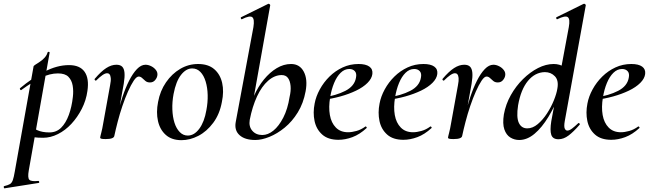

<svg xmlns="http://www.w3.org/2000/svg" viewBox="-89 -746 3528 1041"><path d="M-64 275Q-67 276 -68.5 270Q-70 264 -66 263Q-45 258 -35 252Q-25 246 -19.5 230.5Q-14 215 -9 185L93 -386Q93 -389 103 -395.5Q113 -402 127.5 -411.5Q142 -421 153.5 -434Q165 -447 169 -462Q171 -466 176 -465Q181 -464 180 -460L67 178Q60 218 70 228.5Q80 239 118 235Q122 234 123.5 239.5Q125 245 120 246ZM145 1Q116 1 93.5 -2Q71 -5 57 -8L67 -67Q87 -52 113.5 -40Q140 -28 179 -28Q217 -28 242.5 -53.5Q268 -79 284 -122.5Q300 -166 306 -220Q310 -253 305 -282Q300 -311 282 -329.5Q264 -348 225 -348Q181 -348 134 -325Q87 -302 28 -259Q24 -255 20.5 -260Q17 -265 20 -268Q83 -321 151.5 -357Q220 -393 285 -393Q344 -393 369.5 -357Q395 -321 385 -253Q378 -202 354.5 -156Q331 -110 298 -74.5Q265 -39 225 -19Q185 1 145 1Z M531 -10 521 -11Q531 -62 544.5 -115.5Q558 -169 574.5 -219Q591 -269 611 -308.5Q631 -348 653.5 -371.5Q676 -395 700 -395Q715 -395 731 -387Q747 -379 757 -365.5Q767 -352 764 -336Q762 -323 751.5 -311Q741 -299 724 -299Q709 -299 699.5 -307Q690 -315 681.5 -323Q673 -331 663 -331Q651 -331 636 -308.5Q621 -286 605 -250Q589 -214 574.5 -171Q560 -128 549 -85.5Q538 -43 531 -10ZM484 8Q466 8 460 6Q454 4 454 1Q454 -3 460 -26Q466 -49 470 -74L508 -284Q513 -309 511.5 -323Q510 -337 505 -343Q500 -349 492 -349Q481 -349 466 -338.5Q451 -328 433 -310Q430 -307 426 -311Q422 -315 425 -319Q459 -359 487 -377Q515 -395 542 -395Q563 -395 573.5 -384.5Q584 -374 586 -351.5Q588 -329 582 -292L531 -10Q529 8 484 8Z M895 14Q842 14 810 -14.5Q778 -43 767.5 -90Q757 -137 768 -193Q779 -253 811 -299.5Q843 -346 888 -372.5Q933 -399 985 -399Q1040 -399 1072.5 -371Q1105 -343 1115.5 -296.5Q1126 -250 1114 -193Q1102 -127 1067 -80Q1032 -33 986.5 -9.5Q941 14 895 14ZM929 -11Q964 -11 991.5 -48Q1019 -85 1030 -149Q1038 -191 1037 -231Q1036 -271 1026 -304Q1016 -337 997.5 -356Q979 -375 953 -375Q920 -375 892.5 -340Q865 -305 852 -236Q844 -193 845.5 -152.5Q847 -112 857 -80.5Q867 -49 885.5 -30Q904 -11 929 -11Z M1295 13Q1239 13 1210 -13Q1181 -39 1189 -84L1285 -599Q1292 -643 1278.5 -653Q1265 -663 1223 -642Q1219 -640 1217 -646Q1215 -652 1219 -653L1365 -725Q1369 -727 1373 -723Q1377 -719 1376 -717L1265 -96Q1259 -60 1279 -37Q1299 -14 1333 -14Q1364 -14 1393.5 -38Q1423 -62 1447 -108.5Q1471 -155 1481 -220Q1489 -253 1486.5 -280Q1484 -307 1472.5 -323Q1461 -339 1438 -339Q1400 -339 1365 -308.5Q1330 -278 1304.5 -223Q1279 -168 1265 -96L1256 -116Q1265 -173 1287.5 -224.5Q1310 -276 1342 -315Q1374 -354 1411.5 -376.5Q1449 -399 1489 -399Q1536 -399 1558 -357.5Q1580 -316 1568 -251Q1556 -186 1525.5 -136.5Q1495 -87 1454.5 -54Q1414 -21 1372 -4Q1330 13 1295 13Z M1746 12Q1690 12 1658 -16.5Q1626 -45 1616.5 -90Q1607 -135 1617 -185Q1624 -223 1645 -261.5Q1666 -300 1697.5 -331Q1729 -362 1769 -380.5Q1809 -399 1855 -399Q1894 -399 1913.5 -385Q1933 -371 1930 -345Q1927 -320 1903.5 -296.5Q1880 -273 1841.5 -254.5Q1803 -236 1756 -223Q1709 -210 1659 -204L1661 -217Q1734 -228 1783.5 -253.5Q1833 -279 1841 -324Q1846 -348 1835 -360Q1824 -372 1805 -372Q1779 -372 1758 -351.5Q1737 -331 1722.5 -296Q1708 -261 1701 -218Q1692 -165 1699.5 -122.5Q1707 -80 1732 -54.5Q1757 -29 1798 -29Q1819 -29 1844 -36Q1869 -43 1892 -60Q1894 -62 1897.5 -58Q1901 -54 1899 -52Q1861 -17 1822 -2.5Q1783 12 1746 12Z M2098 12Q2042 12 2010 -16.5Q1978 -45 1968.5 -90Q1959 -135 1969 -185Q1976 -223 1997 -261.5Q2018 -300 2049.5 -331Q2081 -362 2121 -380.5Q2161 -399 2207 -399Q2246 -399 2265.5 -385Q2285 -371 2282 -345Q2279 -320 2255.5 -296.5Q2232 -273 2193.5 -254.5Q2155 -236 2108 -223Q2061 -210 2011 -204L2013 -217Q2086 -228 2135.5 -253.5Q2185 -279 2193 -324Q2198 -348 2187 -360Q2176 -372 2157 -372Q2131 -372 2110 -351.5Q2089 -331 2074.5 -296Q2060 -261 2053 -218Q2044 -165 2051.5 -122.5Q2059 -80 2084 -54.5Q2109 -29 2150 -29Q2171 -29 2196 -36Q2221 -43 2244 -60Q2246 -62 2249.5 -58Q2253 -54 2251 -52Q2213 -17 2174 -2.5Q2135 12 2098 12Z M2417 -10 2407 -11Q2417 -62 2430.5 -115.5Q2444 -169 2460.5 -219Q2477 -269 2497 -308.5Q2517 -348 2539.5 -371.5Q2562 -395 2586 -395Q2601 -395 2617 -387Q2633 -379 2643 -365.5Q2653 -352 2650 -336Q2648 -323 2637.5 -311Q2627 -299 2610 -299Q2595 -299 2585.5 -307Q2576 -315 2567.5 -323Q2559 -331 2549 -331Q2537 -331 2522 -308.5Q2507 -286 2491 -250Q2475 -214 2460.5 -171Q2446 -128 2435 -85.5Q2424 -43 2417 -10ZM2370 8Q2352 8 2346 6Q2340 4 2340 1Q2340 -3 2346 -26Q2352 -49 2356 -74L2394 -284Q2399 -309 2397.5 -323Q2396 -337 2391 -343Q2386 -349 2378 -349Q2367 -349 2352 -338.5Q2337 -328 2319 -310Q2316 -307 2312 -311Q2308 -315 2311 -319Q2345 -359 2373 -377Q2401 -395 2428 -395Q2449 -395 2459.5 -384.5Q2470 -374 2472 -351.5Q2474 -329 2468 -292L2417 -10Q2415 8 2370 8Z M2726 13Q2700 13 2678 -0.5Q2656 -14 2645.5 -44.5Q2635 -75 2643 -126Q2653 -181 2680.5 -230Q2708 -279 2746.5 -317Q2785 -355 2828 -377Q2871 -399 2913 -399Q2945 -399 2970 -383Q2995 -367 2997 -332L2950 -246Q2920 -171 2884.5 -112.5Q2849 -54 2809 -20.5Q2769 13 2726 13ZM2770 -50Q2799 -50 2826.5 -73Q2854 -96 2876.5 -130.5Q2899 -165 2914 -202Q2929 -239 2933 -266Q2941 -310 2919.5 -332.5Q2898 -355 2865 -355Q2812 -354 2773.5 -307.5Q2735 -261 2720 -175Q2710 -110 2724 -80Q2738 -50 2770 -50ZM2939 9Q2908 9 2900 -15Q2892 -39 2900 -89L2995 -599Q3003 -643 2989.5 -653Q2976 -663 2933 -642Q2929 -640 2927 -646Q2925 -652 2929 -653L3075 -725Q3080 -727 3084 -723Q3088 -719 3087 -717L2973 -89Q2968 -60 2973 -49Q2978 -38 2987 -38Q2998 -38 3012.5 -49Q3027 -60 3045 -77Q3048 -81 3052.5 -77Q3057 -73 3053 -69Q3021 -32 2994 -11.5Q2967 9 2939 9Z M3225 12Q3169 12 3137 -16.5Q3105 -45 3095.5 -90Q3086 -135 3096 -185Q3103 -223 3124 -261.5Q3145 -300 3176.5 -331Q3208 -362 3248 -380.5Q3288 -399 3334 -399Q3373 -399 3392.5 -385Q3412 -371 3409 -345Q3406 -320 3382.5 -296.5Q3359 -273 3320.5 -254.5Q3282 -236 3235 -223Q3188 -210 3138 -204L3140 -217Q3213 -228 3262.5 -253.5Q3312 -279 3320 -324Q3325 -348 3314 -360Q3303 -372 3284 -372Q3258 -372 3237 -351.5Q3216 -331 3201.5 -296Q3187 -261 3180 -218Q3171 -165 3178.5 -122.5Q3186 -80 3211 -54.5Q3236 -29 3277 -29Q3298 -29 3323 -36Q3348 -43 3371 -60Q3373 -62 3376.5 -58Q3380 -54 3378 -52Q3340 -17 3301 -2.5Q3262 12 3225 12Z"/></svg>

Font: Cormorant SemiBold
Style: Italic
Weight: 600
Italic angle: -10°
Designer: Christian Thalmann (Catharsis Fonts)
Foundry: Catharsis Fonts
Version: Version 4.000